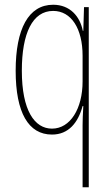

<svg xmlns="http://www.w3.org/2000/svg" viewBox="-20 -557 464 809"><path d="M328 -30V232H354V-527H334L331 -427H329C317 -488 275 -537 204 -537C100 -537 46 -435 46 -259C46 -82 100 10 199 10C269 10 309 -40 328 -110H331C329 -81 328 -45 328 -30ZM199 -15C126 -15 72 -91 72 -259C72 -417 117 -511 204 -511C280 -511 328 -437 328 -322V-214C328 -99 276 -15 199 -15Z"/></svg>

Font: Noto Sans Bengali ExtraCondensed Thin
Style: Regular
Weight: 100
Width: 2
Designer: Joana Ranito - Universal Thirst; Jelle Bosma - Monotype Design Team
Foundry: Universal Thirst ehf.
Version: Version 3.000